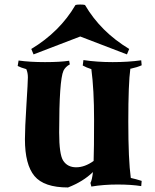

<svg xmlns="http://www.w3.org/2000/svg" viewBox="-20 -814 683 847"><path d="M555 -511Q546 -446 546 -277.5Q546 -109 557 -29Q580 -24 605 -16L603 7Q559 0 498 0Q437 0 383 9L379 -7Q386 -19 390 -55Q347 -13 280 13Q174 13 132 -37.5Q90 -88 90 -200Q90 -248 96.5 -350.5Q103 -453 103 -473Q103 -493 96 -509Q71 -516 58 -523L62 -547Q112 -540 178.5 -540Q245 -540 285 -546L288 -530Q268 -519 260 -502Q241 -460 241 -230Q241 -132 259 -105Q278 -76 316 -76Q354 -76 393 -104Q395 -154 395 -286.5Q395 -419 383 -509Q361 -516 345 -525L348 -549Q408 -540 477 -540Q546 -540 603 -548L605 -526Q585 -517 557 -511ZM355 -792Q424 -674 550 -598L540 -574L334 -653L128 -574L118 -598Q244 -674 313 -792Q319 -794 334 -794Q349 -794 355 -792Z"/></svg>

Font: Almendra SC
Style: Bold
Weight: 700
Designer: Ana Sanfelippo
Foundry: Ana Sanfelippo
Version: Version 1.003